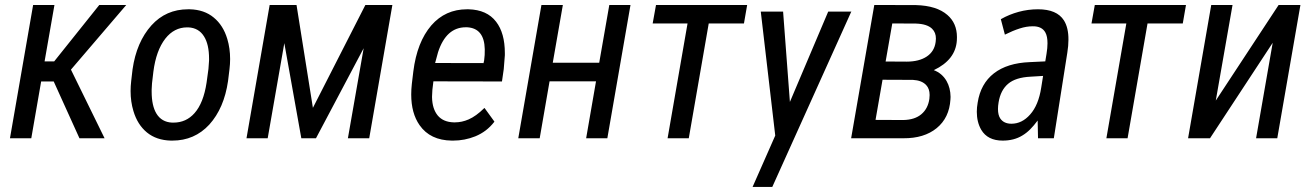

<svg xmlns="http://www.w3.org/2000/svg" viewBox="-20 -548 5209 761"><path d="M192.9 -225.1H143.1L104 0H19.5L111.3 -528.3H195.8L156.7 -304.7H194.8L373.5 -528.3H480.5L261.2 -272L394.5 0H294.9Z M587.9 -263.7 582.5 -217.8 581.1 -192.9Q581.1 -189 581.1 -185.1Q581.1 -128.9 600.1 -97.7Q620.6 -64 662.1 -62Q665 -62 667.5 -62Q717.8 -62 751 -99.6Q786.6 -139.6 798.8 -220.7L806.2 -274.9L808.6 -308.1Q808.6 -312 808.6 -315.4Q808.6 -372.1 788.6 -403.8Q767.6 -437.5 726.6 -439.5Q724.1 -439.5 721.7 -439.5Q670.4 -439.5 635.3 -395Q598.6 -347.7 587.9 -263.7ZM500 -227.1 505.4 -273.4Q521 -381.3 580.1 -447.3Q637.7 -511.2 725.6 -511.2Q728.5 -511.2 731.9 -511.2Q789.6 -509.8 827.1 -478.5Q864.7 -447.8 880.9 -393.6Q892.1 -356.4 892.1 -314Q892.1 -294.4 889.6 -273.9L883.8 -226.6Q868.2 -119.1 809.6 -54.2Q751 9.3 663.1 9.3Q660.2 9.3 657.2 9.3Q600.1 7.8 562.5 -22.9Q524.9 -53.7 508.8 -107.9Q497.6 -145 497.6 -187Q497.6 -206.5 500 -227.1Z M1220.2 -120.6 1428.2 -528.3H1535.2L1443.4 0H1358.9L1421.4 -356.9L1232.4 0H1174.3L1106.9 -377L1041 0H957L1048.8 -528.3H1155.3Z M1896.5 -297.9 1898.9 -308.6Q1901.9 -329.6 1901.4 -353Q1899.4 -436 1831.5 -439.9Q1828.6 -439.9 1826.2 -439.9Q1748.5 -439.9 1716.3 -341.3L1704.6 -298.3ZM1864.3 -7.8Q1821.8 9.3 1775.9 9.3Q1773.4 9.3 1771 9.3Q1685.1 8.3 1643.1 -51.8Q1609.9 -99.1 1609.9 -173.3Q1609.9 -193.4 1612.3 -215.3L1618.2 -264.6Q1632.8 -381.3 1689.5 -447.3Q1745.1 -511.2 1831.1 -511.2Q1834 -511.2 1836.9 -511.2Q1910.2 -509.3 1946.3 -461.9Q1981 -417 1981 -337.4Q1981 -333.5 1981 -329.6V-329.1L1976.6 -273.9L1969.7 -226.1V-225.1H1968.3L1697.8 -225.6Q1692.4 -188 1692.4 -165.5Q1692.4 -163.6 1692.4 -162.1Q1693.4 -116.2 1715.3 -89.8Q1737.3 -64 1778.8 -63Q1780.8 -63 1782.7 -63Q1810.5 -63 1837.4 -74.7Q1866.7 -87.4 1898.9 -119.1L1900.4 -120.1L1901.4 -118.7L1939 -66.9L1939.5 -65.9L1939 -64.9Q1923.8 -45.4 1905.3 -31.2Q1886.7 -17.1 1864.3 -7.8Z M2387.2 0H2303.2L2342.3 -225.6H2158.2L2119.1 0H2034.2L2126 -528.3H2210.9L2170.9 -299.3H2355L2395 -528.3H2479Z M2928.7 -455.1H2789.1L2710 0H2626L2705.1 -455.1H2566.9L2580.1 -528.3H2941.4Z M2962.9 192.9ZM3041 192.9ZM2962.9 192.9 3052.7 -10.7 2995.6 -500V-502H2997.6H3082H3084V-500L3110.8 -144L3262.2 -501L3262.7 -502H3263.7H3351.6H3354.5L3353 -499.5L3041 192.9Z M3490.2 -304.2 3573.2 -303.7Q3623 -303.7 3653.3 -324Q3683.6 -344.2 3688.5 -381.8Q3689.5 -388.7 3689.5 -394.5Q3689.9 -418.9 3674.3 -434.1Q3654.8 -453.1 3610.4 -454.6L3516.6 -455.1ZM3478 -231.9 3450.2 -72.8 3560.5 -72.3Q3606 -73.2 3632.1 -95.5Q3658.2 -117.7 3663.6 -156.2Q3664.6 -164.1 3664.6 -171.4Q3664.6 -196.3 3650.9 -210.9Q3633.3 -229.5 3598.6 -231.4ZM3353.5 0 3445.3 -528.3 3611.3 -527.8Q3692.9 -525.4 3734.9 -488.8Q3772.9 -456.1 3772.9 -400.9Q3772.9 -394.5 3772.5 -387.7Q3767.6 -311 3681.2 -270Q3714.4 -257.3 3731.9 -226.6Q3747.1 -199.7 3747.6 -164.1Q3747.6 -159.2 3747.1 -153.8Q3742.7 -81.1 3692.4 -40Q3642.6 0.5 3561 0Q3560.1 0 3559.1 0Z M4106.9 -200.7 4114.3 -247.1 4064.9 -244.1Q4005.4 -241.2 3975.6 -215.8Q3945.8 -190.4 3938 -142.6Q3935.5 -127.9 3935.5 -116.2Q3935.5 -91.8 3944.8 -78.1Q3959 -57.6 3988.8 -57.6Q4030.8 -57.6 4063 -94.2Q4096.2 -131.3 4106.9 -200.7ZM4094.2 -511.2Q4168.9 -511.2 4196.8 -467.3Q4215.3 -438 4214.8 -390.1Q4214.8 -366.7 4210.4 -339.4L4157.2 -2L4156.7 0H4155.3H4095.7H4094.2V-1.5L4092.8 -70.3Q4077.6 -49.8 4063 -35.2Q4048.3 -20.5 4031.7 -10.7Q3999 9.3 3954.1 9.3Q3894.5 9.3 3869.1 -33.7Q3851.6 -64 3851.6 -105Q3851.6 -122.1 3855 -141.1Q3866.7 -216.3 3919.4 -257.3Q3972.2 -298.3 4062 -301.8L4123 -304.7L4127.9 -334.5Q4131.8 -357.9 4131.8 -376.5Q4131.8 -403.8 4123.5 -418.9Q4109.9 -444.3 4073.2 -443.8Q4048.3 -443.8 4021.5 -435.1Q3994.1 -426.3 3964.8 -411.6L3962.9 -410.6L3962.4 -412.6L3947.3 -470.2L3946.8 -471.7L3948.2 -472.7Q3980 -490.7 4017.3 -501Q4054.7 -511.2 4094.2 -511.2Z M4668 -455.1H4528.3L4449.2 0H4365.2L4444.3 -455.1H4306.2L4319.3 -528.3H4680.7Z M5047.9 -528.3H5134.3L5042.5 0H4958.5L5024.4 -378.4L4775.9 0H4689L4780.8 -528.3H4865.2L4798.8 -149.4Z"/></svg>

Font: MAUL Condensed Italic
Style: Condenced Regular Italic
Weight: 400
Italic angle: -12°
Designer: MAUL
Version: Version 1.0; 2020; ttfautohint (v1.8.3)